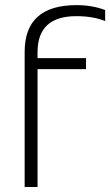

<svg xmlns="http://www.w3.org/2000/svg" viewBox="-20 -744 438 764"><path d="M78.1 0V-537.6Q78.1 -723.6 284.2 -723.6Q347.2 -723.6 398.4 -704.1V-660.2Q350.1 -679.7 283.7 -679.7Q129.4 -679.7 129.4 -536.6V-512.7H322.3V-468.8H129.4V0Z"/></svg>

Font: Voltera Light
Style: Light
Weight: 300
Designer: Bernd Montag
Version: Version 1.301